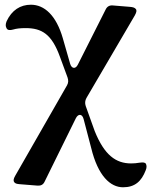

<svg xmlns="http://www.w3.org/2000/svg" viewBox="-20 -569 640 813"><path d="M40 202C44 208 51 210 64 211L139 217C153 218 163 213 169 200L301 -68C311 -88 328 -88 334 -65L366 57C395 177 448 224 501 224C551 224 579 199 597 152C602 140 601 132 598 125C594 118 585 118 570 120C559 122 547 123 535 123C471 123 422 88 381 -14L343 -120C339 -132 340 -143 346 -154L551 -504C558 -517 560 -525 555 -531C550 -537 542 -539 530 -540L457 -546C443 -547 433 -541 427 -528L310 -296C300 -275 283 -278 277 -299L246 -407C218 -504 168 -549 111 -549C66 -549 30 -526 8 -479C3 -466 3 -458 8 -449C12 -441 22 -440 36 -444C49 -448 66 -450 88 -450C157 -450 199 -425 234 -328L266 -241C270 -229 270 -219 264 -208L44 176C37 188 36 197 40 202Z"/></svg>

Font: 寒蝉锦书宋Pro Soft
Style: Regular
Weight: 700
Designer: 寒蝉锦书宋{Warren} 思源宋体{Ryoko NISHIZUKA 西塚涼子 (kana & ideographs); Frank Grießhammer (Latin, Greek & Cyrillic); Wenlong ZHANG 
Foundry: Adobe & ChillType
Version: Version 2.000;Glyphs 3.1.1 (3135)